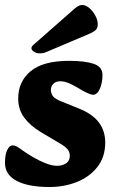

<svg xmlns="http://www.w3.org/2000/svg" viewBox="-20 -734 466 770"><path d="M178 16Q94 16 47 -8.5Q0 -33 0 -81Q0 -114 9 -132.5Q18 -151 30 -151Q39 -151 48 -146Q57 -141 73 -129Q90 -117 114 -103Q138 -89 163.5 -79Q189 -69 209 -69Q230 -69 245 -79Q260 -89 260 -109Q260 -123 252 -134Q244 -145 220 -159L144 -204Q101 -230 77 -262.5Q53 -295 53 -339Q53 -407 103 -448.5Q153 -490 257 -490Q321 -490 356 -478Q391 -466 391 -434Q391 -402 380.5 -378Q370 -354 353 -354Q347 -354 340 -357Q333 -360 326 -363Q315 -368 297 -379Q279 -390 259.5 -399Q240 -408 222 -408Q203 -408 193.5 -397.5Q184 -387 184 -374Q184 -359 192.5 -348Q201 -337 229 -326L296 -299Q351 -277 376.5 -243Q402 -209 402 -162Q402 -105 371 -65Q340 -25 289 -4.5Q238 16 178 16ZM115 -555Q106 -547 106 -541Q106 -533 116.5 -526.5Q127 -520 139 -520Q147 -520 152.5 -521Q158 -522 165 -525L342 -600Q357 -607 364.5 -614.5Q372 -622 372 -637Q372 -653 362.5 -671Q353 -689 338.5 -701.5Q324 -714 310 -714Q296 -714 280 -700Z"/></svg>

Font: Alkatra
Style: Regular
Weight: 400
Designer: Suman Bhandary
Version: Version 1.100;gftools[0.9.22]